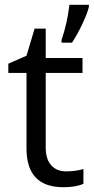

<svg xmlns="http://www.w3.org/2000/svg" viewBox="-20 -780 395 810"><path d="M91.8 -153.8V-472.2H15.1V-511.2L91.8 -544.9L126 -659.2H172.9V-535.2H328.1V-472.2H172.9V-157.2Q172.9 -108.9 195.8 -83Q218.8 -57.1 258.8 -57.1Q298.8 -57.1 332 -66.9V-4.9Q301.8 9.8 247.1 9.8Q91.8 9.8 91.8 -153.8ZM355 -759.8V-751Q349.6 -726.1 328.1 -680.2Q306.6 -634.3 283.7 -600.1H239.7V-611.8Q263.2 -679.2 272.9 -759.8Z"/></svg>

Font: OpenSans-Regular
Style: Regular
Weight: 400
Foundry: Ascender Corporation
Version: Version 1.10